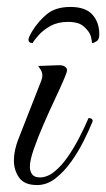

<svg xmlns="http://www.w3.org/2000/svg" viewBox="-20 -533 306 553"><path d="M87 0Q50 0 35 -21.5Q20 -43 20 -71Q20 -86 23.5 -101.5Q27 -117 32 -130L99 -301Q102 -309 102 -315Q102 -325 97 -332.5Q92 -340 90 -343L145 -345Q160 -346 166.5 -341.5Q173 -337 173 -331Q173 -325 166 -309Q156 -285 139 -249Q122 -213 105.5 -175Q89 -137 77.5 -104Q66 -71 66 -53Q66 -40 72.5 -31Q79 -22 95 -22Q116 -22 136.5 -38.5Q157 -55 175 -81Q193 -107 208.5 -137Q224 -167 235 -193Q247 -193 247 -184Q237 -159 221 -127Q205 -95 184.5 -66.5Q164 -38 139.5 -19Q115 0 87 0ZM183 -513Q226 -513 246 -491Q266 -469 266 -434Q266 -419 258 -414Q250 -409 245 -409Q245 -413 242.5 -425Q240 -437 230 -448Q217 -463 203.5 -466.5Q190 -470 176 -470Q147 -470 126 -458.5Q105 -447 92 -432.5Q79 -418 74 -409Q62 -409 62 -419Q62 -425 72 -442Q91 -473 116 -493Q141 -513 183 -513Z"/></svg>

Font: Great Vibes
Style: Regular
Weight: 400
Designer: Robert E. Leuschke, Viktoriya Grabowska, Viviana Monsalve, Eben Sorkin
Foundry: Robert E. Leuschke
Version: Version 1.103; ttfautohint (v1.8.4.7-5d5b)